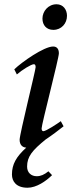

<svg xmlns="http://www.w3.org/2000/svg" viewBox="-20 -680 386 900"><path d="M36 138C36 170 56 200 109 200C151 200 196 169 224 141L207 123C187 139 171 146 152 146C127 146 107 130 107 101C107 54 131 25 195 -27C224 -46 254 -69 278 -88L265 -112C250 -101 196 -65 183 -65C178 -65 175 -70 175 -78C175 -97 256 -407 256 -430C256 -450 247 -462 229 -462C186 -462 82 -389 47 -355L59 -331C83 -352 126 -379 139 -379C145 -379 147 -373 147 -365C147 -351 72 -51 72 -25C72 0 86 11 103 12C56 55 36 90 36 138ZM179 -593C179 -562 198 -540 230 -540C268 -540 294 -570 294 -606C294 -634 277 -660 245 -660C206 -660 179 -627 179 -593Z"/></svg>

Font: KpRoman
Style: SemiboldItalic
Weight: 600
Italic angle: -11°
Version: Version 0.66